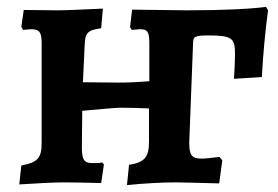

<svg xmlns="http://www.w3.org/2000/svg" viewBox="-20 -530 808 558"><path d="M753 -510C708 -504 629 -500 523 -500C476 -500 405 -502 364 -502L358 -451L363 -443C373 -444 383 -445 388 -445C409 -445 414 -437 414 -403V-294C376 -291 353 -290 321 -290L221 -291L226 -397C227 -435 234 -442 274 -448L279 -505C214 -502 170 -500 148 -500L49 -501L42 -452L47 -443C53 -444 65 -445 71 -445C95 -445 101 -436 101 -404V-114C101 -70 89 -58 42 -49L36 6C83 3 135 0 168 0C189 0 236 1 274 2L282 -52L277 -58C271 -56 259 -56 248 -56C224 -56 217 -66 218 -109L219 -208C273 -213 319 -217 331 -217C352 -217 384 -216 413 -215V-118C413 -73 400 -58 355 -51L349 8C395 3 453 0 490 0C516 0 569 2 617 3L626 -64L618 -74C601 -72 578 -69 566 -69C537 -69 530 -79 530 -116L541 -402C541 -424 545 -427 587 -427C653 -427 663 -419 663 -375C663 -358 662 -329 660 -301L741 -306C744 -365 751 -442 759 -500Z"/></svg>

Font: Alegreya SC
Style: Bold
Weight: 700
Designer: Juan Pablo del Peral
Foundry: Huerta Tipografica
Version: Version 2.007;PS 002.007;hotconv 1.0.88;makeotf.lib2.5.64775